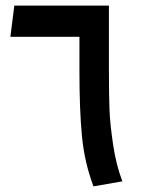

<svg xmlns="http://www.w3.org/2000/svg" viewBox="-20 -646 511 684"><path d="M368 -401Q368 -310 370 -257Q372 -204 383 -130.5Q394 -57 416 0L313 18Q281 -67 272 -160.5Q263 -254 263 -390V-515H17L31 -626H368Z"/></svg>

Font: FiraGO Medium
Style: Regular
Weight: 500
Designer: bBox Type
Foundry: bBox Type GmbH
Version: Version 1.001;PS 001.001;hotconv 1.0.88;makeotf.lib2.5.64775